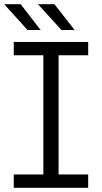

<svg xmlns="http://www.w3.org/2000/svg" viewBox="-22 -901 487 921"><path d="M173 -757H110L-2 -881H77ZM336 -757H273L160 -881H239ZM401 -636H259V-64H401V0H44V-64H186V-636H44V-700H401Z"/></svg>

Font: Montserrat Alternates
Style: Regular
Weight: 400
Designer: Julieta Ulanovsky
Foundry: Julieta Ulanovsky
Version: Version 7.200;PS 007.200;hotconv 1.0.88;makeotf.lib2.5.64775